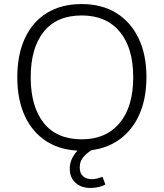

<svg xmlns="http://www.w3.org/2000/svg" viewBox="-20 -733 805 944"><path d="M65 0ZM382 8Q283 8 212 -36Q141 -80 103 -161Q65 -242 65 -353Q65 -464 102.5 -545Q140 -626 211 -669.5Q282 -713 382 -713Q480 -713 551 -669.5Q622 -626 661 -545.5Q700 -465 700 -354Q700 -242 661 -161Q622 -80 550.5 -36Q479 8 382 8ZM382 -48Q501 -48 568 -128Q635 -208 635 -353Q635 -498 568.5 -577.5Q502 -657 382 -657Q259 -657 195 -577Q131 -497 131 -353Q131 -209 195 -128.5Q259 -48 382 -48ZM423 191Q379 191 351 165.5Q323 140 323 96Q323 58 348 23Q373 -12 416 -34L441 0Q418 10 395 33.5Q372 57 372 90Q372 120 389 134Q406 148 431 148Q456 148 484 136L498 174Q470 191 423 191Z"/></svg>

Font: Winston Light
Style: Regular
Weight: 300
Designer: Original fonts by Vernon Adams / Changes by Cristiano Sobral
Foundry: Original fonts by Vernon Adams / Changes by Cristiano Sobral
Version: Version 2.503;July 17, 2020;FontCreator 13.0.0.2655 64-bit